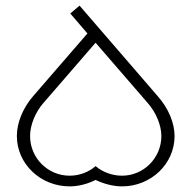

<svg xmlns="http://www.w3.org/2000/svg" viewBox="-20 -625 681 683"><path d="M541 -283 320 -539 263 -605 230 -577 291 -506 97 -282C61 -240 40 -188 40 -141C40 -42 124 38 228 38C259 38 293 29 320 15C349 29 383 38 414 38C517 38 601 -42 601 -141C601 -188 579 -240 541 -283ZM414 0C379 0 345 -13 320 -34C296 -13 263 0 228 0C150 0 87 -63 87 -141C87 -183 108 -228 133 -257L320 -473L352 -436L506 -258C534 -226 554 -181 554 -141C554 -63 491 0 414 0Z"/></svg>

Font: Sulaf Light
Style: Regular
Weight: 300
Designer: Bandar Raffah (Arabic) and Santiago Orozco (Latin)
Foundry: Caramella and Typemade
Version: Version 1.005;PS 001.005;hotconv 1.0.88;makeotf.lib2.5.64775